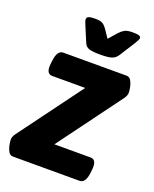

<svg xmlns="http://www.w3.org/2000/svg" viewBox="-140 -796 703 874"><g transform="rotate(20 211.0 -359.0)"><path d="M31 0Q17 0 9.5 -12.5Q2 -25 -1.5 -41.5Q-5 -58 -5 -71Q-5 -84 7 -100L233 -406H73Q42 -406 48 -456L50 -473Q56 -523 85 -523H391Q405 -523 412.5 -510.5Q420 -498 423.5 -481.5Q427 -465 427 -453Q427 -439 415 -423L189 -117H365Q395 -117 390 -67L388 -50Q382 0 353 0ZM351 -718Q373 -718 381.5 -714.5Q390 -711 390 -705Q390 -697 376 -675L329 -601Q319 -585 302.5 -578.5Q286 -572 245 -572Q208 -572 191 -577.5Q174 -583 167 -601L136 -675Q128 -694 128 -701Q128 -710 137 -714Q146 -718 168 -718Q194 -718 205 -711Q216 -704 225 -691L252 -651L287 -691Q299 -704 311.5 -711Q324 -718 351 -718Z"/></g></svg>

Font: Asap Semi Condensed Semi Condensed Regular
Style: Bold Italic
Weight: 700
Width: 4
Italic angle: -6°
Designer: Pablo Cosgaya
Foundry: Omnibus-Type
Version: Version 3.001; ttfautohint (v1.8.4.7-5d5b)